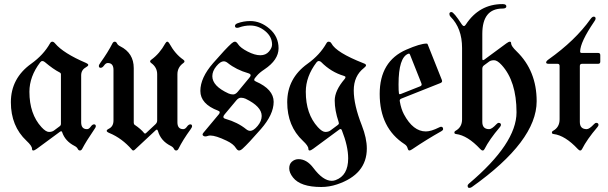

<svg xmlns="http://www.w3.org/2000/svg" viewBox="-20 -727 2979 940"><path d="M132.8 -415Q192.9 -458 225.1 -515.1Q229.5 -522.9 236.1 -522.9Q242.7 -522.9 249.5 -514.6Q290 -466.3 401.9 -418.5Q412.1 -414.1 412.1 -408.9Q412.1 -403.8 399.9 -397Q377.4 -384.3 377.4 -358.4V-128.4Q377.4 -94.7 405.8 -94.7Q415.5 -94.7 423.8 -106.4Q432.1 -118.2 440.4 -118.2Q449.2 -118.2 449.2 -108.4Q449.2 -104 441.4 -93.3Q401.4 -34.7 382.8 1Q378.4 9.8 371.3 9.8Q364.3 9.8 360.4 1.5Q356.4 -6.8 344.7 -12.7Q298.8 -36.1 284.2 -80.1Q282.7 -84.5 279.8 -84.5Q276.9 -84.5 272.9 -81.5L160.2 1.5Q148.9 9.8 142.8 9.8Q136.7 9.8 136.7 1Q136.7 -12.7 109.9 -37.6Q33.2 -109.4 33.2 -226.6Q33.2 -343.8 132.8 -415ZM124 -277.8Q124 -168.9 183.1 -104.5Q204.6 -81.1 219.7 -81.1Q234.9 -81.1 244.1 -87.9L272.9 -109.4Q278.3 -113.3 278.3 -119.6V-363.3Q278.3 -369.1 272.5 -372.1Q240.7 -388.2 199.7 -422.9Q193.4 -428.2 187.5 -428.2Q181.6 -428.2 176.8 -421.9Q124 -352.5 124 -277.8Z M463.9 0ZM920.4 -108.4Q920.4 -104 912.6 -93.3Q875 -41.5 854 1Q849.6 9.8 842.5 9.8Q835.4 9.8 831.5 1.5Q827.6 -6.8 815.9 -12.7Q767.1 -37.1 753.4 -85.4Q751 -92.3 748 -92.3Q745.1 -92.3 742.2 -89.4L640.1 5.9Q635.7 9.8 632.3 9.8Q628.9 9.8 626 5.9Q577.1 -50.3 515.6 -75.7Q502.4 -81.1 502.4 -86.4Q502.4 -91.8 513.7 -97.2Q535.6 -108.4 535.6 -137.2V-384.8Q535.6 -418.5 507.8 -418.5Q498 -418.5 489.7 -406.7Q481.4 -395 472.7 -395Q463.9 -395 463.9 -404.8Q463.9 -409.2 471.7 -419.9Q508.8 -471.7 530.3 -514.2Q534.7 -522.9 541.7 -522.9Q548.8 -522.9 552.7 -514.6Q556.6 -506.3 568.4 -500.5Q634.8 -467.3 634.8 -393.6V-126Q634.8 -119.1 639.6 -115.7Q669.9 -95.2 685.5 -75.7Q687.5 -73.2 690.2 -73.2Q692.9 -73.2 695.3 -75.7L741.2 -118.7Q749.5 -126.5 749.5 -136.7V-363.3Q749.5 -397.5 720.2 -418.5Q714.8 -422.4 714.8 -426.5Q714.8 -430.7 721.2 -435.1Q761.2 -463.9 789.1 -514.2Q793.9 -522.9 799.1 -522.9Q804.2 -522.9 809.1 -514.2Q837.9 -461.9 877 -435.1Q883.3 -430.7 883.3 -426.5Q883.3 -422.4 877.9 -418.5Q848.6 -397.9 848.6 -363.3V-128.4Q848.6 -94.7 877 -94.7Q886.7 -94.7 895 -106.4Q903.3 -118.2 911.9 -118.2Q920.4 -118.2 920.4 -108.4Z M1113.3 -514.2Q1123 -522.9 1130.4 -522.9Q1137.7 -522.9 1145.5 -510.7Q1157.2 -492.7 1192.4 -474.6Q1227.5 -456.5 1254.4 -456.5Q1281.2 -456.5 1296.6 -474.6Q1312 -492.7 1312 -508.8Q1312 -546.9 1278.8 -574.5Q1245.6 -602.1 1205.1 -602.1Q1176.8 -602.1 1151.4 -592.8Q1146.5 -590.8 1140.6 -590.8Q1130.4 -590.8 1130.4 -600.1Q1130.4 -607.9 1142.1 -612.8Q1172.4 -624 1205.1 -624Q1256.3 -624 1300 -585.9Q1343.8 -547.9 1343.8 -490.7Q1343.8 -433.6 1274.4 -387.2Q1249.5 -370.6 1237.8 -356.4L1228.5 -345.2Q1224.6 -340.3 1224.6 -335.9Q1224.6 -331.5 1232.4 -328.1Q1319.8 -290 1319.8 -228.3Q1319.8 -166.5 1257.3 -95Q1194.8 -23.4 1167.5 1Q1157.7 9.8 1150.1 9.8Q1142.6 9.8 1134.8 -2.4Q1122.6 -22.5 1089.4 -38.1Q1036.6 -63.5 1009.8 -63.5Q1002.4 -63.5 996.6 -61.3Q990.7 -59.1 985.1 -59.1Q979.5 -59.1 975.6 -62Q971.7 -64.9 971.7 -68.4Q971.7 -71.8 975.6 -76.7L1051.8 -168Q1055.7 -172.9 1055.7 -177.5Q1055.7 -182.1 1047.9 -185.1Q960.9 -217.8 960.9 -282Q960.9 -346.2 1023.4 -418Q1085.9 -489.7 1113.3 -514.2ZM1019.5 -354Q1019.5 -305.7 1098.6 -269.5Q1109.4 -264.6 1121.1 -264.6Q1132.8 -264.6 1143.6 -277.3L1200.2 -345.7Q1207 -353 1207 -358.9Q1207 -364.7 1196.3 -368.2Q1136.7 -385.3 1094.7 -418.9Q1085 -426.8 1075.2 -426.8Q1059.1 -426.8 1039.3 -402.8Q1019.5 -378.9 1019.5 -354ZM1084.5 -145Q1144 -127.9 1185.5 -94.2Q1195.3 -86.4 1205.1 -86.4Q1221.2 -86.4 1241.2 -110.4Q1261.2 -134.3 1261.2 -159.2Q1261.2 -205.6 1182.1 -243.7Q1171.4 -248.5 1159.7 -248.5Q1147.9 -248.5 1137.2 -235.8L1080.1 -167.5Q1073.7 -160.2 1073.7 -154.1Q1073.7 -147.9 1084.5 -145Z M1485.8 -415Q1545.9 -458 1578.1 -515.1Q1582.5 -522.9 1588.4 -522.9Q1598.1 -522.9 1602.5 -514.6Q1626 -469.7 1759.3 -417.5Q1772 -413.1 1772 -407.5Q1772 -401.9 1762.2 -394.5Q1711.9 -355.5 1711.9 -284.4Q1711.9 -213.4 1751.5 -112.8Q1775.9 -50.3 1775.9 0Q1775.9 127 1629.9 175.8Q1591.8 188.5 1552.7 188.5Q1451.2 188.5 1414.6 142.1Q1396 118.7 1396 97.4Q1396 76.2 1408.7 64.9Q1422.9 52.2 1441.4 52.2Q1481.9 52.2 1514.2 95.2Q1561.5 158.2 1604 158.2Q1613.8 158.2 1623 154.8Q1684.6 132.3 1684.6 48.3Q1684.6 -10.7 1653.8 -88.9Q1651.4 -95.2 1647.7 -95.2Q1644 -95.2 1641.1 -92.8L1513.2 1.5Q1502 9.8 1495.8 9.8Q1489.7 9.8 1489.7 1Q1489.7 -12.7 1462.9 -37.6Q1386.2 -109.4 1386.2 -226.6Q1386.2 -343.8 1485.8 -415ZM1477.1 -277.8Q1477.1 -168.9 1536.1 -104.5Q1557.6 -81.1 1572.8 -81.1Q1587.9 -81.1 1597.2 -87.9L1633.3 -114.7Q1639.2 -119.1 1639.2 -122.8Q1639.2 -126.5 1637.7 -130.4Q1618.7 -186.5 1618.7 -234.9Q1618.7 -283.2 1667 -339.8Q1671.4 -344.7 1671.4 -349.1Q1671.4 -353.5 1663.6 -355.5Q1601.1 -374 1552.7 -422.9Q1547.4 -428.2 1541 -428.2Q1534.7 -428.2 1529.8 -421.9Q1477.1 -352.5 1477.1 -277.8Z M1838.9 -267.1Q1838.9 -427.2 1969.2 -483.9Q2037.6 -513.7 2068.8 -513.7Q2072.3 -513.7 2073.7 -510.3L2143.1 -335.9Q2144.5 -333 2144.5 -330.1Q2144.5 -323.7 2136.2 -320.3L1945.8 -244.6Q1937 -241.2 1937 -234.9Q1937 -232.4 1937.5 -230Q1943.8 -193.4 1957.5 -167.5Q2002.4 -83.5 2064.9 -83.5Q2090.3 -83.5 2129.4 -103Q2136.2 -106.4 2139.2 -106.4Q2149.4 -106.4 2149.4 -94.7Q2149.4 -89.4 2140.6 -84.5Q2068.4 -43.9 1998.5 3.4Q1989.3 9.8 1983.9 9.8Q1978.5 9.8 1975.3 -2Q1972.2 -13.7 1960.9 -21Q1838.9 -100.1 1838.9 -267.1ZM1931.2 -314Q1931.2 -280.8 1933.1 -270Q1934.1 -265.6 1936.8 -265.6Q1939.5 -265.6 1942.9 -267.1L2037.6 -304.7Q2044.4 -307.6 2044.4 -313.5Q2044.4 -315.9 2043 -319.3L1987.3 -459.5Q1985.4 -464.4 1982.7 -464.4Q1980 -464.4 1979 -463.9Q1931.2 -445.8 1931.2 -314Z M2180.2 -658.7Q2180.2 -668 2190.4 -668Q2201.7 -668 2240.7 -607.9Q2246.1 -599.6 2251.2 -599.6Q2256.3 -599.6 2260.7 -606.9Q2326.2 -707 2440.4 -707Q2459 -707 2459 -696Q2459 -685.1 2440.4 -685.1Q2341.3 -685.1 2341.3 -561V-440.9Q2341.3 -432.6 2344.5 -432.6Q2347.7 -432.6 2351.1 -435.1L2459 -514.6Q2470.2 -522.9 2476.3 -522.9Q2482.4 -522.9 2482.4 -514.2Q2482.4 -501.5 2509.3 -475.6Q2607.4 -380.4 2607.4 -231.4Q2607.4 -36.6 2290.5 188.5Q2285.2 192.9 2277.3 192.9Q2269.5 192.9 2269.5 182.6Q2269.5 177.2 2275.9 171.9Q2508.8 -24.9 2508.8 -177Q2508.8 -329.1 2436 -408.7Q2414.6 -432.1 2399.2 -432.1Q2383.8 -432.1 2375 -425.8L2349.1 -406.7Q2341.3 -400.9 2341.3 -390.1V-129.9Q2341.3 -94.7 2375 -94.7Q2387.7 -94.7 2410.2 -118.7Q2416.5 -125.5 2421.4 -125.5Q2432.6 -125.5 2432.6 -115.2Q2432.6 -110.8 2426.8 -104Q2376 -44.4 2352.1 2.9Q2348.6 9.8 2343.3 9.8Q2337.9 9.8 2331.5 2.9Q2269 -64 2212.9 -70.8Q2204.6 -71.8 2204.6 -77.6Q2204.6 -83.5 2210 -86.4Q2242.2 -104 2242.2 -142.6V-492.2Q2242.2 -588.9 2185.5 -645.5Q2180.2 -650.9 2180.2 -658.7Z M2665.5 -436Q2796.4 -528.8 2871.1 -633.8Q2879.4 -645.5 2886.7 -645.5Q2896 -645.5 2896 -635.7Q2896 -630.4 2888.7 -620.6Q2820.3 -520 2820.3 -474.6Q2820.3 -467.8 2827.6 -467.8H2908.2Q2918.9 -467.8 2918.9 -457V-425.3Q2918.9 -414.6 2908.2 -414.6H2829.6Q2818.8 -414.6 2818.8 -403.8V-129.9Q2818.8 -94.7 2852.5 -94.7Q2865.2 -94.7 2887.7 -118.7Q2894 -125.5 2898.9 -125.5Q2910.2 -125.5 2910.2 -115.2Q2910.2 -110.8 2904.3 -104Q2853.5 -44.4 2829.6 2.9Q2826.2 9.8 2820.8 9.8Q2815.4 9.8 2809.1 2.9Q2746.6 -64 2690.4 -70.8Q2682.1 -71.8 2682.1 -77.6Q2682.1 -83.5 2687.5 -86.4Q2719.7 -104 2719.7 -142.6V-403.8Q2719.7 -414.6 2710 -414.6H2666.5Q2653.8 -414.6 2653.8 -421.1Q2653.8 -427.7 2665.5 -436Z"/></svg>

Font: UnifrakturMaguntia18
Style: Book
Weight: 400
Designer: j. 'mach' wust, Gerrit Ansmann, Georg Duffner, based on a font by Peter Wiegel, original typeface by Carl Albert Fahrenw
Version: Version 2017-03-19